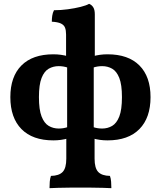

<svg xmlns="http://www.w3.org/2000/svg" viewBox="-20 -737 840 1002"><path d="M238.4 245Q238.4 228.4 239.7 211.4Q241 194.4 245.8 181Q288 180.2 307 160.3Q326 140.4 326 91V-24.6L330.4 -57V-408.8L324.8 -432.4V-556.8Q324.8 -578.4 319.4 -592.5Q314 -606.6 298 -614.3Q282 -622 250.4 -623.8Q250.4 -639.6 252.7 -655.2Q255 -670.8 261.8 -683.6Q297.2 -683.6 334.1 -688.6Q371 -693.6 400.8 -701.1Q430.6 -708.6 445 -717Q458.8 -711.6 466.8 -698.7Q474.8 -685.8 474.8 -662.6V-432.4L469.2 -405.8V-59.2L473.6 -24.6V91Q473.6 140.4 492.6 160.3Q511.6 180.2 553.8 181Q558.6 194.4 559.9 211.4Q561.2 228.4 561.2 245Q543.4 244 515.5 243.2Q487.6 242.4 457 242.2Q426.4 242 399.8 242Q373.2 242 342.6 242.2Q312 242.4 284.1 243.2Q256.2 244 238.4 245ZM258.4 -4.4Q150 -4.4 92 -63.4Q34 -122.4 34 -230.2Q34 -337.2 92 -395.4Q150 -453.6 258.4 -453.6Q279 -453.6 297.8 -451Q316.6 -448.4 336.2 -443V-383.4Q321.4 -388.2 309.9 -390Q298.4 -391.8 286.2 -391.8Q257.6 -391.8 234.2 -378.4Q210.8 -365 197 -330.1Q183.2 -295.2 183.2 -230.2Q183.2 -164.4 197 -129.1Q210.8 -93.8 234.2 -80Q257.6 -66.2 286.2 -66.2Q298.4 -66.2 309.9 -68Q321.4 -69.8 336.2 -74.6V-15Q316.6 -9.6 297.8 -7Q279 -4.4 258.4 -4.4ZM541.2 -4.4Q520.6 -4.4 501.8 -7Q483 -9.6 463.4 -15V-74.6Q477.6 -69.8 489.4 -68Q501.2 -66.2 513.4 -66.2Q542 -66.2 565.4 -80Q588.8 -93.8 602.6 -129.1Q616.4 -164.4 616.4 -230.2Q616.4 -295.2 602.6 -330.1Q588.8 -365 565.4 -378.4Q542 -391.8 513.4 -391.8Q501.2 -391.8 489.4 -390Q477.6 -388.2 463.4 -383.4V-443Q483 -448.4 501.8 -451Q520.6 -453.6 541.2 -453.6Q649.6 -453.6 707.6 -395.4Q765.6 -337.2 765.6 -230.2Q765.6 -122.4 707.6 -63.4Q649.6 -4.4 541.2 -4.4Z"/></svg>

Font: Vollkorn
Style: Regular
Weight: 400
Designer: Friedrich Althausen
Foundry: Friedrich Althausen
Version: Version 4.104